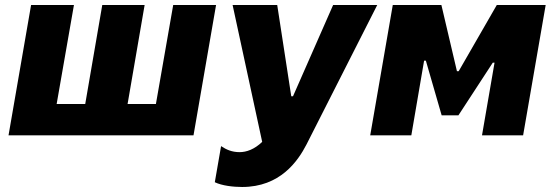

<svg xmlns="http://www.w3.org/2000/svg" viewBox="-20 -540 2211 766"><path d="M602 -125H489L557 -520H388L320 -125H206L275 -520H104L14 0H752L842 -520H671Z M946 206C1097 206 1168 104 1203 36L1485 -520H1309L1149 -156H1142L1086 -520H908L1026 26C995 56 963 67 936 67C905 67 883 57 862 43L837 187C866 201 911 206 946 206Z M1457 0H1621L1672 -298H1679L1742 -80H1809L1946 -290H1953L1903 0H2067L2157 -520H1962L1810 -256H1803L1741 -520H1547Z"/></svg>

Font: Fixel Display ExtraBold
Style: Italic
Weight: 800
Italic angle: -10°
Designer: AlfaBravo + MacPaw
Foundry: Kyrylo Tkachov, Marchela Mozhyna, Serhii Makarenko, Maria Weinstein, Zakhar Kryvoshyya
Version: Version 1.210;Glyphs 3.2 (3217)